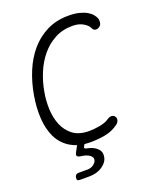

<svg xmlns="http://www.w3.org/2000/svg" viewBox="-168 -840 936 1138"><g transform="rotate(-20 300.0 -271.0)"><path d="M51 -367Q64 -443 92 -510.5Q120 -578 163.5 -629Q207 -680 267 -710Q327 -740 404 -740Q442 -740 470 -733Q498 -726 517.5 -715Q537 -704 549 -689.5Q561 -675 565 -661Q569 -644 564.5 -630.5Q560 -617 547 -611Q537 -605 525 -607.5Q513 -610 507 -625Q500 -642 472.5 -658.5Q445 -675 405 -675Q342 -675 293 -648.5Q244 -622 208 -578.5Q172 -535 149 -479.5Q126 -424 116 -366Q106 -314 108 -259Q110 -204 128.5 -158.5Q147 -113 185 -84Q223 -55 288 -55Q300 -55 317 -56.5Q334 -58 350.5 -61Q367 -64 383 -69Q399 -74 410 -82Q427 -94 440.5 -93Q454 -92 461 -82Q468 -73 465.5 -60Q463 -47 450 -36Q411 -7 365 1.5Q319 10 275 10Q253 10 233 8L227 19Q222 26 224.5 30.5Q227 35 235 36Q251 39 267 45Q292 55 307 73Q322 91 317 119Q312 151 278 174.5Q244 198 196 198H135Q124 198 120 193Q116 188 118 177Q120 166 126 161Q132 156 143 156H198Q221 156 237.5 143.5Q254 131 257 116Q260 94 232 80Q214 71 186 68Q169 65 165.5 57.5Q162 50 171 34L190 -1Q166 -9 146 -21Q96 -52 71 -104Q46 -156 42 -224Q38 -292 51 -367Z"/></g></svg>

Font: Maple Mono ExtraLight
Style: Italic
Weight: 275
Italic angle: -10°
Monospace: yes
Designer: subframe7536
Version: Version 7.000